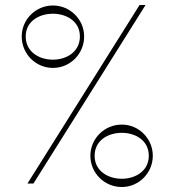

<svg xmlns="http://www.w3.org/2000/svg" viewBox="-20 -735 680 769"><path d="M90 0H114L563 -715H539ZM192 -463C261 -463 317 -519 317 -589C317 -657 261 -713 192 -713C123 -713 67 -657 67 -589C67 -519 123 -463 192 -463ZM300 -589C300 -527 246 -496 192 -496C137 -496 83 -527 83 -589C83 -650 137 -680 192 -680C246 -680 300 -650 300 -589ZM468 14C536 14 592 -42 592 -111C592 -180 536 -236 468 -236C398 -236 342 -180 342 -111C342 -42 398 14 468 14ZM576 -111C576 -50 522 -19 468 -19C413 -19 359 -50 359 -111C359 -173 413 -203 468 -203C522 -203 576 -173 576 -111Z"/></svg>

Font: Sprat Condensed Thin
Style: Regular
Weight: 100
Width: 3
Designer: Ethan Nakache
Foundry: Collletttivo
Version: Version 2.000;Glyphs 3.2 (3217)